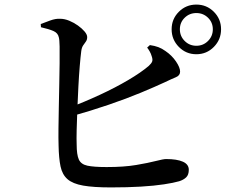

<svg xmlns="http://www.w3.org/2000/svg" viewBox="-20 -809 1040 839"><path d="M838 -572Q793 -572 761.5 -604Q730 -636 730 -681Q730 -726 761.5 -757.5Q793 -789 838 -789Q883 -789 914.5 -757.5Q946 -726 946 -681Q946 -636 914.5 -604Q883 -572 838 -572ZM465 10Q389 10 343.5 2Q298 -6 275 -26Q252 -46 244.5 -82Q237 -118 236 -173Q235 -203 235.5 -247Q236 -291 237 -340.5Q238 -390 239 -440Q240 -490 240.5 -533Q241 -576 240.5 -606Q240 -636 237 -646Q233 -665 213.5 -673.5Q194 -682 159 -690L158 -704Q176 -711 199.5 -719.5Q223 -728 242 -727Q262 -727 282.5 -718.5Q303 -710 320.5 -697.5Q338 -685 349.5 -671.5Q361 -658 361 -647Q361 -635 355 -627Q349 -619 343 -610Q337 -601 335 -585Q332 -562 328.5 -520.5Q325 -479 322.5 -430Q320 -381 318 -331.5Q316 -282 315 -241.5Q314 -201 315 -178Q315 -133 324.5 -112Q334 -91 362 -85Q390 -79 446 -79Q522 -79 575 -88Q628 -97 661 -105.5Q694 -114 706 -114Q753 -114 779 -102.5Q805 -91 805 -67Q805 -45 793.5 -34Q782 -23 763 -17Q739 -10 696.5 -3.5Q654 3 595.5 6.5Q537 10 465 10ZM279 -337Q348 -363 416 -394.5Q484 -426 540 -459Q596 -492 630 -521Q642 -532 645 -540.5Q648 -549 643 -563Q640 -574 634 -584.5Q628 -595 623 -601L635 -612Q656 -609 672 -603Q688 -597 703 -586Q731 -567 749 -540.5Q767 -514 767 -496Q767 -479 748.5 -471.5Q730 -464 701 -450Q658 -430 595.5 -404Q533 -378 455.5 -351.5Q378 -325 289 -300ZM838 -609Q868 -609 889 -630Q910 -651 910 -681Q910 -711 889 -731.5Q868 -752 838 -752Q808 -752 787 -731.5Q766 -711 766 -681Q766 -651 787 -630Q808 -609 838 -609Z"/></svg>

Font: Noto Serif KR SemiBold
Style: Regular
Weight: 600
Designer: Ryoko NISHIZUKA 西塚涼子 (kana & ideographs); Frank Grießhammer (Latin, Greek & Cyrillic); Wenlong ZHANG 张文龙 (bopomofo); San
Foundry: Adobe
Version: Version 2.003-H1;hotconv 1.1.1;makeotfexe 2.6.0